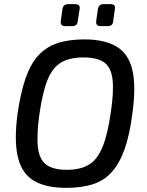

<svg xmlns="http://www.w3.org/2000/svg" viewBox="-20 -893 709 926"><path d="M387 -703Q484 -703 542 -668.5Q600 -634 618.5 -555Q637 -476 618 -342Q605 -241 580.5 -172.5Q556 -104 519 -63Q482 -22 428 -4.5Q374 13 299 13Q202 13 144 -21Q86 -55 66.5 -134Q47 -213 65 -348Q80 -447 103 -514.5Q126 -582 163.5 -624Q201 -666 256 -684.5Q311 -703 387 -703ZM382 -616Q316 -616 274.5 -591.5Q233 -567 209 -507Q185 -447 170 -342Q156 -239 163 -181Q170 -123 203.5 -98.5Q237 -74 302 -74Q368 -74 409 -99Q450 -124 474.5 -184Q499 -244 514 -348Q530 -454 522.5 -512Q515 -570 481 -593Q447 -616 382 -616ZM341 -873Q356 -873 361 -867Q366 -861 364 -849L355 -792Q354 -779 347.5 -773Q341 -767 328 -767H295Q270 -767 273 -791L281 -848Q283 -861 289.5 -867Q296 -873 310 -873ZM512 -873Q527 -873 531.5 -867Q536 -861 534 -849L526 -792Q525 -779 518.5 -773Q512 -767 498 -767H465Q441 -767 444 -791L452 -849Q454 -861 460.5 -867Q467 -873 481 -873Z"/></svg>

Font: Exo 2 Medium
Style: Italic
Weight: 500
Italic angle: -8°
Designer: Natanael Gama
Foundry: Natanael Gama
Version: Version 2.010